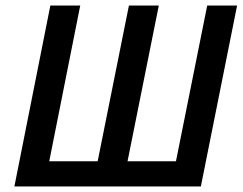

<svg xmlns="http://www.w3.org/2000/svg" viewBox="-20 -674 877 694"><path d="M32 0 162 -654H270L158 -91H333L446 -654H554L441 -91H616L729 -654H837L706 0Z"/></svg>

Font: Source Sans 3 SemiBold
Style: Italic
Weight: 600
Italic angle: -11°
Designer: Paul D. Hunt
Foundry: Adobe
Version: Version 3.046;hotconv 1.0.118;makeotfexe 2.5.65603